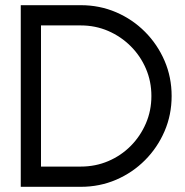

<svg xmlns="http://www.w3.org/2000/svg" viewBox="-20 -720 712 740"><path d="M60 0V-700H291.5Q364 -700 427.5 -672.8Q491 -645.5 539 -597.2Q587 -549 614.2 -485.8Q641.5 -422.5 641.5 -350Q641.5 -277.5 614.2 -214.2Q587 -151 539 -102.8Q491 -54.5 427.5 -27.2Q364 0 291.5 0ZM138 -78H291.5Q348 -78 397.2 -99Q446.5 -120 483.8 -157.5Q521 -195 542.2 -244.2Q563.5 -293.5 563.5 -350Q563.5 -406.5 542.2 -455.8Q521 -505 483.5 -542.2Q446 -579.5 396.8 -600.8Q347.5 -622 291.5 -622H138Z"/></svg>

Font: Urbanist
Style: Regular
Weight: 400
Designer: Corey Hu
Foundry: Corey Hu
Version: Version 1.330; ttfautohint (v1.8.4.7-5d5b)